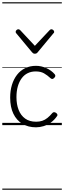

<svg xmlns="http://www.w3.org/2000/svg" viewBox="-20 -1095 561 1680"><path d="M295 19Q227 19 176 -11.5Q125 -42 97 -100Q69 -158 69 -241Q69 -302 84.5 -352.5Q100 -403 129 -440.5Q158 -478 200 -498.5Q242 -519 295 -519Q341 -519 385.5 -499Q430 -479 459 -445Q465 -437 464 -429.5Q463 -422 454 -413Q445 -404 437.5 -404Q430 -404 423 -410Q394 -437 365 -453.5Q336 -470 292 -470Q254 -470 223 -455Q192 -440 170 -410.5Q148 -381 136 -339.5Q124 -298 124 -245Q124 -182 143 -133.5Q162 -85 200 -57.5Q238 -30 296 -30Q326 -30 350 -38Q374 -46 395.5 -63.5Q417 -81 439 -107Q446 -114 454 -113.5Q462 -113 471 -107Q479 -101 482 -93.5Q485 -86 479 -79Q456 -45 425 -23Q394 -1 360.5 9Q327 19 295 19ZM430 -839Q438 -839 446 -832Q454 -825 454 -816Q454 -814 453 -810.5Q452 -807 448 -804L310 -638Q306 -632 300 -628.5Q294 -625 285 -625Q276 -625 270.5 -628.5Q265 -632 260 -638L122 -804Q119 -807 118 -810.5Q117 -814 117 -816Q117 -825 124.5 -832Q132 -839 140 -839Q145 -839 149 -837Q153 -835 157 -831L285 -694L414 -831Q418 -835 421.5 -837Q425 -839 430 -839ZM0 555H521V565H0ZM0 -20H521V0H0ZM0 -505H521V-500H0ZM0 -1075H521V-1065H0Z"/></svg>

Font: Playwrite AR Guides
Style: Regular
Weight: 400
Designer: Veronika Burian, José Scaglione
Foundry: TypeTogether
Version: Version 1.003